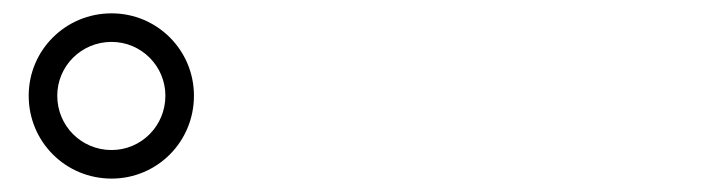

<svg xmlns="http://www.w3.org/2000/svg" viewBox="-20 -872 1040 285"><path d="M145.6 -606.9C213.3 -606.9 267.9 -661.5 267.9 -729.9C267.9 -797.6 213.3 -852.2 145.6 -852.2C77.3 -852.2 22.6 -797.6 22.6 -729.9C22.6 -661.5 77.3 -606.9 145.6 -606.9ZM145.6 -649.3C100.8 -649.3 65 -685.1 65 -729.9C65 -774 100.8 -809.8 145.6 -809.8C189.7 -809.8 225.5 -774 225.5 -729.9C225.5 -685.1 189.7 -649.3 145.6 -649.3Z"/></svg>

Font: Source Han Serif CN VF
Style: Regular
Weight: 250
Designer: Ryoko NISHIZUKA 西塚涼子 (kana & ideographs); Frank Grießhammer (Latin, Greek & Cyrillic); Wenlong ZHANG 张文龙 (bopomofo); San
Foundry: Adobe
Version: Version 2.002;hotconv 1.1.0;makeotfexe 2.6.0